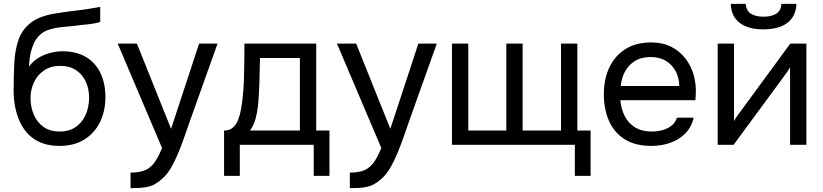

<svg xmlns="http://www.w3.org/2000/svg" viewBox="-20 -754 4287 1000"><path d="M289 6Q239 6 200 -8.5Q161 -23 133 -49.5Q105 -76 87 -112.5Q69 -149 60 -192Q51 -235 51 -283Q51 -360 54.5 -426.5Q58 -493 76 -545.5Q94 -598 137 -633Q180 -668 258 -682Q298 -689 337 -694Q376 -699 416 -704Q429 -706 443 -708Q457 -710 472.5 -713Q488 -716 502 -718V-640Q491 -636 478.5 -633.5Q466 -631 452.5 -629Q439 -627 425.5 -626Q412 -625 399 -623.5Q386 -622 374 -620Q339 -616 300 -612.5Q261 -609 226.5 -596.5Q192 -584 168 -549Q156 -531 147.5 -506Q139 -481 135.5 -455.5Q132 -430 131 -407Q151 -435 180 -452.5Q209 -470 242 -478.5Q275 -487 305 -487Q377 -487 427 -457.5Q477 -428 503 -374Q529 -320 529 -248Q529 -176 501 -118.5Q473 -61 419.5 -27.5Q366 6 289 6ZM291 -69Q341 -69 375 -93Q409 -117 426.5 -157Q444 -197 444 -245Q444 -292 426.5 -329.5Q409 -367 375.5 -389Q342 -411 293 -411Q245 -411 210.5 -388Q176 -365 157.5 -326.5Q139 -288 139 -243Q139 -197 156 -157Q173 -117 206.5 -93Q240 -69 291 -69Z M660 226V145Q709 145 738 131.5Q767 118 786.5 89.5Q806 61 824 17L593 -527H693L871 -83L1017 -527H1113L965 -112Q954 -80 940 -40Q926 0 909 41.5Q892 83 871.5 118.5Q851 154 826 176Q805 195 785 206Q765 217 736.5 221.5Q708 226 660 226Z M1147 162V-74Q1176 -74 1193.5 -90Q1211 -106 1221 -132Q1231 -158 1236 -188.5Q1241 -219 1244 -247Q1249 -293 1250.5 -338.5Q1252 -384 1252 -411Q1253 -440 1253 -469Q1253 -498 1253 -527H1627V-74H1696V162H1614V0H1229V162ZM1282 -74H1542V-452H1334Q1333 -410 1332 -358Q1331 -306 1328 -261Q1327 -235 1323.5 -202Q1320 -169 1311 -135.5Q1302 -102 1282 -74Z M1802 226V145Q1851 145 1880 131.5Q1909 118 1928.5 89.5Q1948 61 1966 17L1735 -527H1835L2013 -83L2159 -527H2255L2107 -112Q2096 -80 2082 -40Q2068 0 2051 41.5Q2034 83 2013.5 118.5Q1993 154 1968 176Q1947 195 1927 206Q1907 217 1878.5 221.5Q1850 226 1802 226Z M2974 162V0H2334V-527H2419V-74H2617V-527H2702V-74H2902V-527H2987V-74H3056V162Z M3373 6Q3289 6 3234 -28.5Q3179 -63 3152 -124Q3125 -185 3125 -263Q3125 -342 3153.5 -402.5Q3182 -463 3237 -498Q3292 -533 3372 -533Q3431 -533 3475.5 -510.5Q3520 -488 3549.5 -450Q3579 -412 3592.5 -365Q3606 -318 3604 -268Q3603 -259 3603 -250Q3603 -241 3602 -232H3211Q3215 -186 3234 -149Q3253 -112 3288 -90.5Q3323 -69 3375 -69Q3401 -69 3427.5 -75.5Q3454 -82 3475.5 -98Q3497 -114 3506 -141H3593Q3581 -90 3548 -57.5Q3515 -25 3469 -9.5Q3423 6 3373 6ZM3213 -306H3518Q3517 -351 3498 -385Q3479 -419 3446.5 -438Q3414 -457 3369 -457Q3320 -457 3286.5 -436Q3253 -415 3235 -381Q3217 -347 3213 -306Z M3718 0V-527H3803V-123Q3810 -137 3822 -153.5Q3834 -170 3841 -179L4096 -527H4180V0H4095V-404Q4087 -389 4077.5 -376Q4068 -363 4060 -352L3801 0ZM3956 -601Q3877 -601 3832.5 -635Q3788 -669 3786 -734H3864Q3866 -699 3890.5 -683Q3915 -667 3957 -667Q3999 -667 4023.5 -683Q4048 -699 4050 -734H4128Q4127 -691 4106 -661Q4085 -631 4047 -616Q4009 -601 3956 -601Z"/></svg>

Font: Onest
Style: Regular
Weight: 400
Designer: Dmitri Voloshin, Andrey Kudryavtsev
Foundry: Dmitri Voloshin, Andrey Kudryavtsev
Version: Version 1.000;gftools[0.9.33]